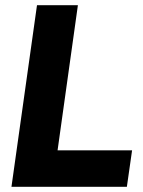

<svg xmlns="http://www.w3.org/2000/svg" viewBox="-20 -717 550 737"><path d="M24 0 122 -697H279L201 -140H487L467 0Z"/></svg>

Font: Hanken Grotesk Black
Style: Italic
Weight: 900
Italic angle: -8°
Designer: Alfredo Marco Pradil
Foundry: Hanken Design Co.
Version: Version 3.013